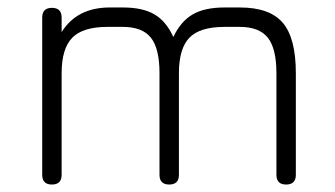

<svg xmlns="http://www.w3.org/2000/svg" viewBox="-20 -493 896 514"><path d="M145 -25Q145 1 119 1Q93 1 93 -25V-446Q93 -472 119 -472Q145 -472 145 -446V-407Q186 -473 274 -473H309Q362 -473 393.5 -454.5Q425 -436 444 -394Q464 -436 496 -454.5Q528 -473 581 -473H622Q702 -473 737 -432Q772 -391 772 -297V-25Q772 1 746 1Q720 1 720 -25V-297Q720 -363 697 -392Q674 -421 622 -421H581Q515 -421 487 -392Q459 -363 459 -297V-25Q459 1 433 1Q407 1 407 -25V-297Q407 -363 384 -392Q361 -421 309 -421H267Q202 -421 173.5 -392Q145 -363 145 -297Z"/></svg>

Font: Jura
Style: Regular
Weight: 400
Designer: Daniel Johnson, Alexei Vanyashin
Foundry: Daniel Johnson
Version: Version 5.103